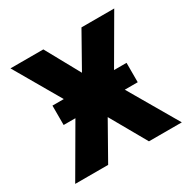

<svg xmlns="http://www.w3.org/2000/svg" viewBox="-125 -647 759 766"><g transform="rotate(-30 254.5 -264.0)"><path d="M429.2 -226.6H369.6L501.5 0H350.1L255.9 -166L162.1 0H10.3L142.1 -226.6H87.9V-315.9H140.1L17.1 -528.3H168.5L255.4 -370.6L344.2 -528.3H495.1L371.6 -315.9H429.2Z"/></g></svg>

Font: Robotiche
Style: Bold
Weight: 700
Designer: Google
Version: Version 2.001150; 2014